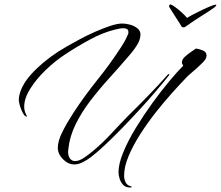

<svg xmlns="http://www.w3.org/2000/svg" viewBox="-20 -722 986 857"><path d="M740 -702Q746 -702 760.5 -691.5Q775 -681 790.5 -667Q806 -653 815 -642Q824 -648 843 -658Q862 -668 883 -678Q904 -688 920.5 -694.5Q937 -701 941 -701H943Q946 -701 946 -699Q946 -698 942.5 -694Q939 -690 936 -688Q915 -673 882 -652.5Q849 -632 808 -603Q805 -600 799 -600Q792 -600 789 -606Q789 -607 780.5 -620Q772 -633 761.5 -649.5Q751 -666 743.5 -678Q736 -690 737 -688Q735 -690 735 -694Q735 -702 740 -702ZM312 12Q284 12 261 -11.5Q238 -35 238 -62Q238 -93 259 -134.5Q280 -176 308 -219Q358 -295 415.5 -366.5Q473 -438 522 -514Q533 -531 540 -544.5Q547 -558 551 -568Q553 -572 553 -575Q553 -578 553 -580Q553 -589 546.5 -592.5Q540 -596 531 -596Q522 -596 512 -594Q502 -592 494 -590Q439 -577 379.5 -544.5Q320 -512 269 -478Q225 -449 183.5 -409Q142 -369 115 -326Q88 -283 88 -246Q88 -227 97 -210Q100 -204 100 -202Q100 -201 99 -201Q97 -201 94 -203.5Q91 -206 89 -207Q79 -220 71 -243.5Q63 -267 64 -281Q69 -334 117.5 -388.5Q166 -443 239 -491Q251 -499 277 -514Q303 -529 336.5 -547Q370 -565 405.5 -580.5Q441 -596 472.5 -606.5Q504 -617 526 -617Q541 -617 560 -612Q579 -607 593 -596Q607 -585 607 -568Q607 -546 592 -521.5Q577 -497 553 -470Q512 -422 467.5 -373Q423 -324 383.5 -272.5Q344 -221 317.5 -167Q291 -113 285 -57Q285 -54 284.5 -51Q284 -48 284 -45Q284 -24 293 -13.5Q302 -3 315 -3Q334 -3 357.5 -19.5Q381 -36 395 -48Q438 -84 476 -125Q514 -166 553 -206Q596 -248 642.5 -296Q689 -344 729 -389Q731 -391 734.5 -391.5Q738 -392 733 -384Q710 -355 676 -315Q642 -275 601.5 -231Q561 -187 520.5 -145.5Q480 -104 444.5 -71Q409 -38 385 -20Q369 -8 349.5 2Q330 12 312 12ZM560 115Q541 115 530 103.5Q519 92 514 76Q509 60 509 46Q509 9 530.5 -43Q552 -95 586.5 -151.5Q621 -208 660.5 -262.5Q700 -317 736.5 -360.5Q773 -404 798 -429Q792 -437 792 -443Q792 -456 804 -467.5Q816 -479 831 -489Q846 -499 854 -505Q868 -504 885 -497Q902 -490 902 -474Q902 -460 885.5 -443.5Q869 -427 860 -419L830 -393Q823 -387 817.5 -382Q812 -377 808 -372Q783 -346 747.5 -306.5Q712 -267 675 -220Q638 -173 606 -123Q574 -73 554 -25.5Q534 22 534 62Q534 78 540.5 91.5Q547 105 565 110Q568 110 568 112Q568 115 560 115Z"/></svg>

Font: The Nautigal
Style: Regular
Weight: 400
Designer: Robert E. Leuschke
Foundry: Robert E. Leuschke
Version: Version 1.100; ttfautohint (v1.8.3)